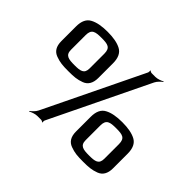

<svg xmlns="http://www.w3.org/2000/svg" viewBox="-151 -904 1158 1158"><g transform="rotate(45 427.5 -325.0)"><path d="M361 -537C361 -582 347 -612 319 -627C291 -642 253 -649 204 -649C155 -649 117 -642 89 -627C60 -612 46 -582 46 -537V-412C46 -367 63 -340 96 -328C131 -315 156 -313 204 -313C252 -313 277 -315 312 -328C344 -340 361 -368 361 -412V-537ZM204 -365C154 -365 124 -369 124 -416V-541C124 -592 151 -597 204 -597C257 -597 283 -592 283 -541V-416C283 -369 254 -365 204 -365ZM600 -660H568C563 -660 555 -664 553 -667L550 -665C552 -662 551 -653 550 -649L245 -19C237 -2 218 15 207 23L209 26C221 19 245 10 263 10H295C300 10 308 14 310 17L313 15C311 12 312 3 313 -1L618 -631C626 -648 645 -665 656 -673L654 -676C642 -669 618 -660 600 -660ZM809 -214C809 -259 795 -289 767 -304C739 -319 701 -326 652 -326C603 -326 565 -319 537 -304C508 -289 494 -259 494 -214V-89C494 -44 511 -17 544 -5C579 8 604 10 652 10C700 10 725 8 760 -5C792 -17 809 -45 809 -89V-214ZM652 -42C602 -42 572 -46 572 -93V-218C572 -269 599 -274 652 -274C705 -274 731 -269 731 -218V-93C731 -46 702 -42 652 -42Z"/></g></svg>

Font: Gamestation Storm
Style: Regular
Weight: 400
Designer: Jonas Hecksher
Foundry: Jonas Hecksher, Playtypeª, e-types AS
Version: Version 1.003